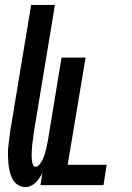

<svg xmlns="http://www.w3.org/2000/svg" viewBox="-20 -755 540 783"><path d="M84 8Q67 8 53 -1Q39 -10 31.5 -24Q24 -38 20 -54Q16 -70 14.5 -86.5Q13 -103 12.5 -120Q12 -137 13.5 -154Q15 -171 17.5 -188Q20 -205 22 -222L107 -735H204L117 -209Q116 -202 115.5 -194.5Q115 -187 113.5 -180Q112 -173 111.5 -166Q111 -159 110.5 -152Q110 -145 109.5 -137.5Q109 -130 109 -123Q109 -116 109.5 -109Q110 -102 111 -95.5Q112 -89 115 -82Q118 -75 125 -75Q132 -75 138 -81Q144 -87 148 -93.5Q152 -100 155.5 -107.5Q159 -115 161 -122Q163 -129 165 -136Q167 -143 169 -150.5Q171 -158 172 -165.5Q173 -173 175 -180L231 -520H329L256 -83H415L402 0H145L153 -51Q148 -40 141.5 -30Q135 -20 126.5 -11.5Q118 -3 106.5 2.5Q95 8 84 8Z"/></svg>

Font: Iosevka Oblique
Style: Bold
Weight: 700
Italic angle: -9°
Monospace: yes
Designer: Belleve Invis
Foundry: Belleve Invis
Version: Version 32.5.0; ttfautohint (v1.8.4)